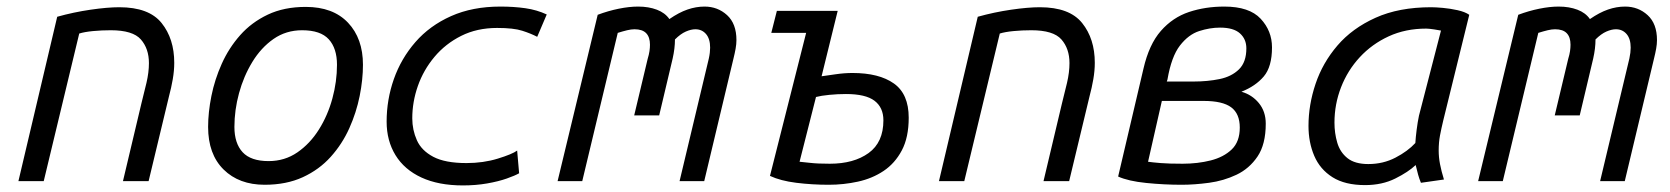

<svg xmlns="http://www.w3.org/2000/svg" viewBox="-20 -551 5080 584"><path d="M36 0 154 -500Q204 -514 255.5 -521.5Q307 -529 343 -529Q433 -529 471.5 -481Q510 -433 510 -360Q510 -336 505.5 -310Q501 -284 494 -258L432 0H354L410 -236Q418 -267 425.5 -299Q433 -331 433 -359Q433 -403 408.5 -431Q384 -459 317 -459Q289 -459 263 -456.5Q237 -454 221 -449L113 0Z M785 11Q707 11 660 -35.5Q613 -82 613 -165Q613 -209 623 -259Q633 -309 654.5 -357Q676 -405 710.5 -444Q745 -483 794.5 -506.5Q844 -530 910 -530Q993 -530 1038.5 -482Q1084 -434 1084 -354Q1084 -309 1074 -259Q1064 -209 1042.5 -161Q1021 -113 986 -74Q951 -35 901 -12Q851 11 785 11ZM797 -61Q846 -61 884.5 -87.5Q923 -114 950 -157Q977 -200 991 -251.5Q1005 -303 1005 -354Q1005 -404 980 -431.5Q955 -459 899 -459Q850 -459 812 -432.5Q774 -406 747.5 -362.5Q721 -319 707 -267.5Q693 -216 693 -165Q693 -115 718 -88Q743 -61 797 -61Z M1388 13Q1314 13 1262 -11Q1210 -35 1183 -79Q1156 -123 1156 -181Q1156 -248 1178 -310.5Q1200 -373 1243.5 -423Q1287 -473 1352 -502Q1417 -531 1502 -531Q1543 -531 1578 -526Q1613 -521 1643 -507L1614 -439Q1595 -449 1568.5 -457.5Q1542 -466 1492 -466Q1431 -466 1383 -442Q1335 -418 1301.5 -378Q1268 -338 1251 -289.5Q1234 -241 1234 -191Q1234 -156 1248 -124.5Q1262 -93 1298 -74Q1334 -55 1399 -55Q1450 -55 1494 -68.5Q1538 -82 1553 -93L1559 -24Q1547 -17 1521.5 -8Q1496 1 1461.5 7Q1427 13 1388 13Z M1676 0 1798 -506Q1830 -518 1862 -524.5Q1894 -531 1921 -531Q1953 -531 1978 -521.5Q2003 -512 2016 -493Q2045 -513 2071 -522Q2097 -531 2123 -531Q2163 -531 2191.5 -505Q2220 -479 2220 -429Q2220 -417 2217.5 -403Q2215 -389 2211 -373L2122 0H2047L2136 -373Q2138 -382 2139 -390.5Q2140 -399 2140 -406Q2140 -433 2127.5 -447.5Q2115 -462 2095 -462Q2082 -462 2066 -455Q2050 -448 2033 -431Q2033 -404 2026 -373L1985 -200H1909L1950 -372Q1954 -385 1955.5 -395.5Q1957 -406 1957 -415Q1957 -438 1945.5 -450Q1934 -462 1910 -462Q1900 -462 1887.5 -459Q1875 -456 1859 -451L1751 0Z M2501 11Q2450 11 2402 5Q2354 -1 2322 -16L2432 -451H2326L2343 -518H2528L2479 -319Q2494 -321 2521 -325Q2548 -329 2573 -329Q2654 -329 2699 -297Q2744 -265 2744 -193Q2744 -133 2723 -93.5Q2702 -54 2667.5 -31Q2633 -8 2589.5 1.5Q2546 11 2501 11ZM2504 -53Q2577 -53 2622 -85.5Q2667 -118 2667 -185Q2667 -224 2640 -244.5Q2613 -265 2553 -265Q2528 -265 2502.5 -262.5Q2477 -260 2462 -256L2412 -59Q2424 -58 2445.5 -55.5Q2467 -53 2504 -53Z M2836 0 2954 -500Q3004 -514 3055.5 -521.5Q3107 -529 3143 -529Q3233 -529 3271.5 -481Q3310 -433 3310 -360Q3310 -336 3305.5 -310Q3301 -284 3294 -258L3232 0H3154L3210 -236Q3218 -267 3225.5 -299Q3233 -331 3233 -359Q3233 -403 3208.5 -431Q3184 -459 3117 -459Q3089 -459 3063 -456.5Q3037 -454 3021 -449L2913 0Z M3574 11Q3521 11 3466.5 5.5Q3412 0 3381 -14L3458 -342Q3475 -416 3511 -457Q3547 -498 3596.5 -514.5Q3646 -531 3704 -531Q3780 -531 3814.5 -494Q3849 -457 3849 -407Q3849 -348 3824 -318.5Q3799 -289 3756 -272Q3788 -263 3809 -237.5Q3830 -212 3830 -175Q3830 -112 3805 -75Q3780 -38 3741 -19.5Q3702 -1 3657.5 5Q3613 11 3574 11ZM3577 -53Q3623 -53 3662.5 -63Q3702 -73 3726.5 -96.5Q3751 -120 3751 -163Q3751 -205 3725 -224.5Q3699 -244 3641 -244H3514L3472 -59Q3486 -57 3510.5 -55Q3535 -53 3577 -53ZM3529 -303H3610Q3653 -303 3689.5 -310.5Q3726 -318 3748.5 -340Q3771 -362 3771 -404Q3771 -432 3751.5 -449.5Q3732 -467 3691 -467Q3660 -467 3627.5 -456.5Q3595 -446 3569 -412.5Q3543 -379 3531 -309Z M4132 12Q4071 12 4033 -12Q3995 -36 3977.5 -77Q3960 -118 3960 -168Q3960 -232 3981.5 -296Q4003 -360 4048 -412.5Q4093 -465 4164 -497Q4235 -529 4333 -529Q4347 -529 4369 -527Q4391 -525 4413.5 -520Q4436 -515 4449 -506L4370 -185Q4364 -160 4360 -139Q4356 -118 4356 -93Q4356 -73 4360 -52Q4364 -31 4372 -5L4302 5Q4297 -7 4293.5 -19.5Q4290 -32 4286 -49Q4264 -28 4224 -8Q4184 12 4132 12ZM4142 -52Q4187 -52 4224.5 -71.5Q4262 -91 4285 -116Q4286 -133 4289 -156.5Q4292 -180 4296 -199L4363 -458Q4359 -459 4342.5 -461.5Q4326 -464 4318 -464Q4255 -464 4204 -440.5Q4153 -417 4116 -377Q4079 -337 4059 -285.5Q4039 -234 4039 -178Q4039 -146 4047.5 -117Q4056 -88 4078.5 -70Q4101 -52 4142 -52Z M4476 0 4598 -506Q4630 -518 4662 -524.5Q4694 -531 4721 -531Q4753 -531 4778 -521.5Q4803 -512 4816 -493Q4845 -513 4871 -522Q4897 -531 4923 -531Q4963 -531 4991.5 -505Q5020 -479 5020 -429Q5020 -417 5017.5 -403Q5015 -389 5011 -373L4922 0H4847L4936 -373Q4938 -382 4939 -390.5Q4940 -399 4940 -406Q4940 -433 4927.5 -447.5Q4915 -462 4895 -462Q4882 -462 4866 -455Q4850 -448 4833 -431Q4833 -404 4826 -373L4785 -200H4709L4750 -372Q4754 -385 4755.5 -395.5Q4757 -406 4757 -415Q4757 -438 4745.5 -450Q4734 -462 4710 -462Q4700 -462 4687.5 -459Q4675 -456 4659 -451L4551 0Z"/></svg>

Font: Ubuntu Sans Mono
Style: Italic
Weight: 400
Italic angle: -13.5°
Monospace: yes
Designer: Dalton Maag Ltd
Foundry: Dalton Maag Ltd
Version: Version 1.006